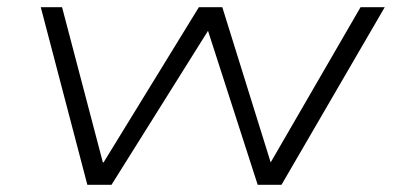

<svg xmlns="http://www.w3.org/2000/svg" viewBox="-20 -512 1100 532"><path d="M222 0 93 -492H152L265 -62H267L531 -492H596L730 -62L979 -492H1046L760 0H694L554 -434H561L289 0Z"/></svg>

Font: Nunito Sans 7pt Expanded ExtraLight
Style: Italic
Weight: 250
Width: 7
Italic angle: -9°
Designer: Vernon Adams
Foundry: Vernon Adams
Version: Version 3.101;gftools[0.9.27]